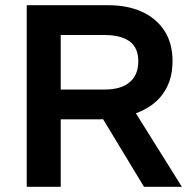

<svg xmlns="http://www.w3.org/2000/svg" viewBox="-20 -720 741 740"><path d="M83 0V-700H396Q472 -700 527.5 -674.5Q583 -649 614 -601Q645 -553 645 -485Q645 -428 624 -385.5Q603 -343 565 -315.5Q527 -288 474.5 -274Q422 -260 359 -260H214V0ZM535 0 365 -281 489 -307 681 0ZM214 -375H385Q446 -375 479.5 -403Q513 -431 513 -484Q513 -536 479.5 -560.5Q446 -585 383 -585H214Z"/></svg>

Font: REM Medium
Style: Regular
Weight: 500
Designer: Octavio Pardo
Foundry: Ashler Design
Version: Version 1.005;gftools[0.9.28]